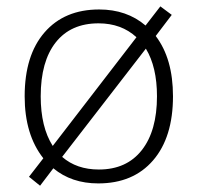

<svg xmlns="http://www.w3.org/2000/svg" viewBox="-20 -571 626 608"><path d="M527.8 -266.1Q527.8 -136.2 464.8 -63.2Q401.9 9.8 291 9.8Q206.5 9.8 148.9 -38.1L106.9 17.1L71.8 -11.2L117.2 -69.8Q58.1 -144.5 58.1 -266.1Q58.1 -396 121.1 -468.5Q184.1 -541 293.9 -541Q381.3 -541 440.9 -490.2L487.8 -550.8L523.9 -523.9L473.1 -457Q527.8 -385.3 527.8 -266.1ZM108.9 -266.1Q108.9 -168.5 147 -108.9L412.1 -453.1Q364.3 -497.1 292 -497.1Q204.1 -497.1 156.5 -436.8Q108.9 -376.5 108.9 -266.1ZM477.1 -266.1Q477.1 -358.9 441.9 -417L176.8 -74.2Q222.7 -34.2 293 -34.2Q380.9 -34.2 429 -95.5Q477.1 -156.7 477.1 -266.1Z"/></svg>

Font: TypoPRO Open Sans
Style: Regular
Weight: 300
Foundry: Ascender Corporation
Version: Version 1.10